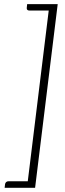

<svg xmlns="http://www.w3.org/2000/svg" viewBox="-20 -778 316 930"><path d="M111.5 -758H259.5L150 131.5H2.5L4.5 114Q5.5 108 9.8 104Q14 100 21 100H114.5L216 -727H122.5Q109.5 -727 109.5 -738.5Z"/></svg>

Font: Lato Light
Style: Italic
Weight: 300
Italic angle: -7°
Designer: Lukasz Dziedzic
Foundry: Lukasz Dziedzic
Version: Version 1.104; Western+Polish opensource